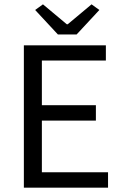

<svg xmlns="http://www.w3.org/2000/svg" viewBox="-20 -865 567 885"><path d="M90 0V-656H468V-586H173V-380H422V-309H173V-71H478V0ZM247 -706 142 -819 178 -845 288 -753H292L402 -845L438 -819L333 -706Z"/></svg>

Font: .
Style: 
Weight: 400
Designer: Paul D. Hunt, Dalton Maag
Foundry: Dalton Maag Ltd
Version: Version 1.200